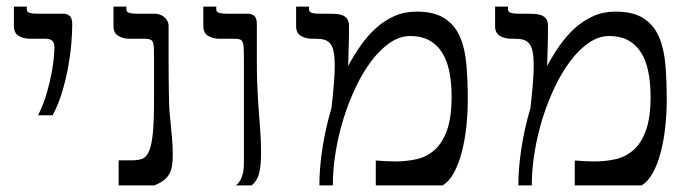

<svg xmlns="http://www.w3.org/2000/svg" viewBox="-20 -560 2098 580"><path d="M95.2 -211.9Q111.8 -245.6 121.6 -279.8Q131.3 -314 136.5 -342.5Q141.6 -371.1 143.1 -390.9Q144.5 -410.6 144.5 -415Q144.5 -429.7 138.4 -436.3Q132.3 -442.9 116.7 -442.9H71.3Q50.8 -442.9 36.4 -451.7Q22 -460.4 22 -481V-540H61V-531.7Q61 -528.8 62.3 -526.4Q63.5 -523.9 67.1 -522.2Q70.8 -520.5 77.4 -519.5Q84 -518.6 94.7 -518.6H172.4Q181.6 -518.6 189.9 -512.5Q198.2 -506.3 198.2 -486.8Q198.2 -460.9 195.3 -426.8Q192.4 -392.6 185.5 -355.7Q178.7 -318.8 167.5 -281.5Q156.2 -244.1 139.2 -211.9Z M493.2 -211.9Q497.1 -172.9 499.5 -144Q502 -115.2 502 -93.3Q502 -72.3 499.3 -57.4Q496.6 -42.5 490 -32Q483.4 -21.5 472.7 -13.9Q461.9 -6.3 446.3 0H338.4V-75.7H378.9Q396.5 -75.7 409.2 -80.1Q421.9 -84.5 429.9 -102.5Q438 -120.6 441.7 -157.5Q445.3 -194.3 445.3 -259.3V-388.2Q445.3 -405.3 444.8 -416Q444.3 -426.8 441.9 -432.6Q439.5 -438.5 433.6 -440.7Q427.7 -442.9 417.5 -442.9H372.1Q351.6 -442.9 337.2 -451.7Q322.8 -460.4 322.8 -481V-540H361.8V-531.7Q361.8 -528.8 363 -526.4Q364.3 -523.9 367.9 -522.2Q371.6 -520.5 378.2 -519.5Q384.8 -518.6 395.5 -518.6H446.8Q453.6 -518.6 461.2 -516.4Q468.8 -514.2 474.9 -509.5Q481 -504.9 485.1 -497.6Q489.3 -490.2 489.3 -480.5V-378.9Q489.3 -358.4 489.5 -334Q489.7 -309.6 490 -286.6Q490.2 -263.7 491 -243.7Q491.7 -223.6 493.2 -211.9Z M768.6 -96.2Q768.6 -58.1 762.5 -35.4Q756.3 -12.7 740.2 0H692.9Q697.3 -3.9 701.7 -9.3Q706.1 -14.6 709.2 -22.2Q712.4 -29.8 714.6 -40.3Q716.8 -50.8 716.8 -64.9V-388.2Q716.8 -406.2 716.1 -417Q715.3 -427.7 712.4 -433.6Q709.5 -439.5 703.9 -441.2Q698.2 -442.9 689 -442.9H643.6Q623 -442.9 608.6 -451.7Q594.2 -460.4 594.2 -481V-540H633.3V-531.7Q633.3 -528.8 634.5 -526.4Q635.7 -523.9 639.4 -522.2Q643.1 -520.5 649.7 -519.5Q656.2 -518.6 667 -518.6H730Q739.3 -518.6 747.6 -512.5Q755.9 -506.3 755.9 -486.8V-378.9Q755.9 -340.8 756.8 -312Q757.8 -283.2 759.3 -260.3Q760.7 -237.3 762.2 -218.3Q763.7 -199.2 765.1 -180.7Q766.6 -162.1 767.6 -141.8Q768.6 -121.6 768.6 -96.2Z M981.4 -234.4Q986.3 -277.3 988.8 -308.6Q991.2 -339.8 991.2 -363.3Q991.2 -387.7 988 -403.3Q984.9 -418.9 978 -427.7Q971.2 -436.5 960.7 -439.7Q950.2 -442.9 935.1 -442.9H923.8Q903.3 -442.9 888.9 -451.7Q874.5 -460.4 874.5 -481V-540H913.6V-531.7Q913.6 -528.8 914.8 -526.4Q916 -523.9 919.7 -522.2Q923.3 -520.5 929.9 -519.5Q936.5 -518.6 947.3 -518.6H967.8Q980.5 -518.6 992.4 -518.1Q1004.4 -517.6 1013.7 -514.2Q1022.9 -510.7 1028.6 -503.4Q1034.2 -496.1 1034.2 -482.4Q1034.2 -473.1 1034.2 -459.5Q1034.2 -445.8 1033.7 -429.7Q1033.2 -413.6 1032.7 -396Q1032.2 -378.4 1031.7 -360.8Q1049.3 -393.6 1070.1 -423.1Q1090.8 -452.6 1116 -475.3Q1141.1 -498 1171.4 -511.5Q1201.7 -524.9 1238.8 -524.9Q1292 -524.9 1323 -504.6Q1354 -484.4 1369.4 -449Q1384.8 -413.6 1388.9 -365Q1393.1 -316.4 1393.1 -259.3Q1393.1 -218.8 1388.7 -177.5Q1384.3 -136.2 1375 -100.6Q1365.7 -64.9 1351.3 -38.3Q1336.9 -11.7 1316.9 0H1115.2V-75.2Q1129.9 -74.2 1144.5 -73.2Q1159.2 -72.3 1173.8 -72.3Q1207.5 -72.3 1238.3 -79.1Q1269 -85.9 1292.7 -106.9Q1316.4 -127.9 1330.3 -166.5Q1344.2 -205.1 1344.2 -268.1Q1344.2 -310.5 1337.2 -344.5Q1330.1 -378.4 1314.9 -402.1Q1299.8 -425.8 1276.1 -438.5Q1252.4 -451.2 1219.7 -451.2Q1188 -451.2 1158.4 -431.2Q1128.9 -411.1 1103 -377.2Q1077.1 -343.3 1055.4 -298.1Q1033.7 -252.9 1018.1 -202.9Q1002.4 -152.8 993.9 -100.6Q985.4 -48.3 985.4 0H944.8Q944.8 -52.7 954.1 -112.8Q963.4 -172.9 981 -232.4Q981 -232.9 981.2 -233.2Q981.4 -233.4 981.4 -234.4Z M1582.5 -234.4Q1587.4 -277.3 1589.8 -308.6Q1592.3 -339.8 1592.3 -363.3Q1592.3 -387.7 1589.1 -403.3Q1585.9 -418.9 1579.1 -427.7Q1572.3 -436.5 1561.8 -439.7Q1551.3 -442.9 1536.1 -442.9H1524.9Q1504.4 -442.9 1490 -451.7Q1475.6 -460.4 1475.6 -481V-540H1514.6V-531.7Q1514.6 -528.8 1515.9 -526.4Q1517.1 -523.9 1520.8 -522.2Q1524.4 -520.5 1531 -519.5Q1537.6 -518.6 1548.3 -518.6H1568.8Q1581.5 -518.6 1593.5 -518.1Q1605.5 -517.6 1614.7 -514.2Q1624 -510.7 1629.6 -503.4Q1635.3 -496.1 1635.3 -482.4Q1635.3 -473.1 1635.3 -459.5Q1635.3 -445.8 1634.8 -429.7Q1634.3 -413.6 1633.8 -396Q1633.3 -378.4 1632.8 -360.8Q1650.4 -393.6 1671.1 -423.1Q1691.9 -452.6 1717 -475.3Q1742.2 -498 1772.5 -511.5Q1802.7 -524.9 1839.8 -524.9Q1893.1 -524.9 1924.1 -504.6Q1955.1 -484.4 1970.5 -449Q1985.8 -413.6 1990 -365Q1994.1 -316.4 1994.1 -259.3Q1994.1 -218.8 1989.7 -177.5Q1985.4 -136.2 1976.1 -100.6Q1966.8 -64.9 1952.4 -38.3Q1938 -11.7 1918 0H1716.3V-75.2Q1731 -74.2 1745.6 -73.2Q1760.3 -72.3 1774.9 -72.3Q1808.6 -72.3 1839.4 -79.1Q1870.1 -85.9 1893.8 -106.9Q1917.5 -127.9 1931.4 -166.5Q1945.3 -205.1 1945.3 -268.1Q1945.3 -310.5 1938.2 -344.5Q1931.2 -378.4 1916 -402.1Q1900.9 -425.8 1877.2 -438.5Q1853.5 -451.2 1820.8 -451.2Q1789.1 -451.2 1759.5 -431.2Q1730 -411.1 1704.1 -377.2Q1678.2 -343.3 1656.5 -298.1Q1634.8 -252.9 1619.1 -202.9Q1603.5 -152.8 1595 -100.6Q1586.4 -48.3 1586.4 0H1545.9Q1545.9 -52.7 1555.2 -112.8Q1564.5 -172.9 1582 -232.4Q1582 -232.9 1582.3 -233.2Q1582.5 -233.4 1582.5 -234.4Z"/></svg>

Font: Arian Grqi
Style: Regular
Weight: 400
Designer: Ruben Hakobyan (Tarumian)
Foundry: Ruben Hakobyan (Tarumian)
Version: Version 1.003